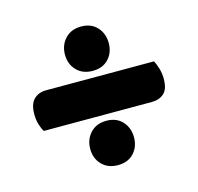

<svg xmlns="http://www.w3.org/2000/svg" viewBox="-80 -622 685 665"><g transform="rotate(-15 262.5 -289.5)"><path d="M47 -222Q40 -233 35 -249.5Q30 -266 30 -286Q30 -323 47 -339.5Q64 -356 91 -356H478Q484 -345 489.5 -327Q495 -309 495 -289Q495 -252 478 -237Q461 -222 434 -222ZM265 -200Q301 -200 322 -177Q343 -154 343 -120Q343 -86 322 -63.5Q301 -41 265 -41Q229 -41 207.5 -63.5Q186 -86 186 -120Q186 -154 207.5 -177Q229 -200 265 -200ZM265 -538Q301 -538 322 -515Q343 -492 343 -458Q343 -424 322 -401.5Q301 -379 265 -379Q229 -379 207.5 -401.5Q186 -424 186 -458Q186 -492 207.5 -515Q229 -538 265 -538Z"/></g></svg>

Font: Baloo 2 Latin ExtraBold
Style: Regular
Weight: 400
Designer: Sarang Kulkarni and Ek Type
Foundry: Ek Type
Version: Version 1.001